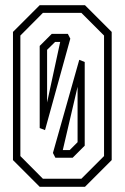

<svg xmlns="http://www.w3.org/2000/svg" viewBox="-20 -720 480 740"><path d="M133 0 30 -103V-597L133 -700H307.5L410.5 -597V-103L307.5 0ZM145.5 -31H293.5L381 -118.5V-583L293.5 -670.5H145.5L58.5 -583V-118.5ZM133 -226.5V-543L179.5 -589.5H241.5L251 -571L153.5 -218.5ZM161.5 -325 212 -558.5H192.5L161.5 -528ZM193.5 -112 184 -130.5 285.5 -489.5 306.5 -481V-158.5L260 -112ZM222 -141.5H248.5L279 -172V-385.5Z"/></svg>

Font: Tourney Condensed Light
Style: Regular
Weight: 300
Width: 3
Designer: Tyler Finck
Foundry: Etcetera Type Co
Version: Version 1.010; ttfautohint (v1.8.3)